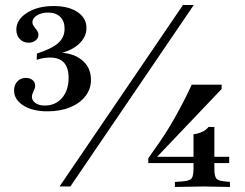

<svg xmlns="http://www.w3.org/2000/svg" viewBox="-20 -742 973 764"><path d="M169 -299Q109 -299 72.5 -322.5Q36 -346 36 -382Q36 -404 49 -418Q62 -432 83 -432Q99 -432 109.5 -423.5Q120 -415 120 -400Q120 -392 113 -378Q110 -371 108.5 -366.5Q107 -362 107 -357Q107 -342 121 -332Q135 -322 158 -322Q201 -322 227 -352.5Q253 -383 253 -432Q253 -513 179 -513Q167 -513 154 -511Q141 -509 126 -504L127 -529Q186 -548 211.5 -570.5Q237 -593 237 -628Q237 -658 219.5 -675Q202 -692 171 -692Q146 -692 127.5 -681Q109 -670 109 -653Q109 -648 111.5 -643Q114 -638 120 -630Q133 -616 133 -604Q133 -590 121.5 -581Q110 -572 94 -572Q73 -572 59 -586.5Q45 -601 45 -624Q45 -664 87.5 -691Q130 -718 193 -718Q253 -718 288.5 -694Q324 -670 324 -631Q324 -602 305 -578.5Q286 -555 252 -540.5Q218 -526 173 -525L170 -532Q179 -532 185 -532Q191 -532 194.5 -532.5Q198 -533 201 -533Q204 -533 207 -533Q269 -533 305.5 -503.5Q342 -474 342 -424Q342 -388 320 -359.5Q298 -331 259 -315Q220 -299 169 -299ZM217 0 708 -722H751L260 0ZM676 2V-18L703 -20Q734 -22 742 -31.5Q750 -41 750 -71V-93H570V-112L595 -148Q638 -207 675.5 -273.5Q713 -340 743 -405H862V-388L605 -118H750V-208Q765 -209 782.5 -216.5Q800 -224 810 -237H833V-118H892V-93H833V-71Q833 -40 841.5 -31Q850 -22 876 -20L895 -18V2L791 0Z"/></svg>

Font: Baskervville Medium
Style: Regular
Weight: 500
Version: Version 1.100